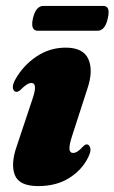

<svg xmlns="http://www.w3.org/2000/svg" viewBox="-20 -619 387 649"><path d="M227.5 -102Q241 -102 261 -124Q268 -131 273 -131Q281.5 -131 285 -119.5Q288.5 -108 278 -87Q257.5 -45 214.2 -17.5Q171 10 109 10Q44.5 10 30 -27.8Q15.5 -65.5 37 -126L90.5 -286.5Q108 -338.5 86.5 -338.5Q79 -338.5 70.8 -333.5Q62.5 -328.5 48 -314Q41 -308.5 36 -308.5Q27 -308.5 24 -319.2Q21 -330 31 -349Q57.5 -397 102.5 -427.5Q147.5 -458 202 -458Q261.5 -458 278.8 -419Q296 -380 275.5 -319.5L224 -160.5Q213.5 -128 214.8 -115Q216 -102 227.5 -102ZM91.2 -556.5Q101 -599 126.7 -599H328.5Q341.3 -599 345.3 -589.2Q349.4 -579.5 344.3 -557Q335.3 -515 309.2 -515H107.9Q82.2 -515 91.2 -556.5Z"/></svg>

Font: Fraunces 144pt Soft Black
Style: Italic
Weight: 900
Italic angle: -16°
Version: Version 1.000;[b76b70a41]